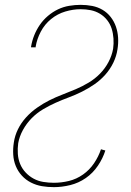

<svg xmlns="http://www.w3.org/2000/svg" viewBox="-20 -763 540 791"><path d="M202 8Q177 8 153 4Q129 0 107.5 -11Q86 -22 70 -39.5Q54 -57 45 -79Q36 -101 34.5 -126Q33 -151 37 -176Q41 -204 54 -230.5Q67 -257 87.5 -279.5Q108 -302 133 -319.5Q158 -337 184 -350Q210 -363 237.5 -373.5Q265 -384 292 -395.5Q319 -407 345 -422.5Q371 -438 392 -459.5Q413 -481 427 -507.5Q441 -534 446 -562Q449 -583 447.5 -604.5Q446 -626 440 -645Q434 -664 421.5 -680Q409 -696 391.5 -706.5Q374 -717 354 -721Q334 -725 312 -725Q281 -725 249 -715.5Q217 -706 190.5 -684.5Q164 -663 148 -632.5Q132 -602 127 -571V-568H108V-571Q112 -595 121 -617.5Q130 -640 144 -660.5Q158 -681 177.5 -697.5Q197 -714 219 -724.5Q241 -735 265 -739Q289 -743 312 -743Q337 -743 360 -738.5Q383 -734 402.5 -722.5Q422 -711 436 -693Q450 -675 457.5 -653.5Q465 -632 466.5 -608Q468 -584 464 -560Q460 -532 447 -505Q434 -478 414 -455.5Q394 -433 369.5 -416Q345 -399 318 -385.5Q291 -372 264 -362Q237 -352 210 -340Q183 -328 157 -312.5Q131 -297 110 -275.5Q89 -254 74.5 -227.5Q60 -201 55 -173Q52 -151 53.5 -129Q55 -107 63 -87.5Q71 -68 85.5 -52.5Q100 -37 118.5 -27Q137 -17 158.5 -13.5Q180 -10 202 -10Q233 -10 264 -17.5Q295 -25 322 -44Q349 -63 367.5 -90.5Q386 -118 396 -148L414 -143Q404 -111 383.5 -80.5Q363 -50 333.5 -29.5Q304 -9 269.5 -0.5Q235 8 202 8Z"/></svg>

Font: Iosevka Curly Thin
Style: Italic
Weight: 100
Italic angle: -9°
Monospace: yes
Designer: Belleve Invis
Foundry: Belleve Invis
Version: Version 22.1.2; ttfautohint (v1.8.4)